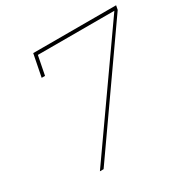

<svg xmlns="http://www.w3.org/2000/svg" viewBox="-158 -844 975 989"><g transform="rotate(-30 329.5 -349.5)"><path d="M166 -699H659L654 -674L181 0H159L637 -679H182L160 -567H140Z"/></g></svg>

Font: TypoPRO Montserrat Alternates
Style: Italic
Weight: 250
Italic angle: -11.3°
Designer: Julieta Ulanovsky
Foundry: Julieta Ulanovsky
Version: Version 6.001